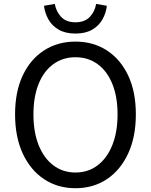

<svg xmlns="http://www.w3.org/2000/svg" viewBox="-20 -962 782 995"><path d="M371 13.4Q279.2 13.4 208.6 -33.4Q138 -80.2 98 -166.2Q58.1 -252.2 58.1 -369.3Q58.1 -487 98 -571.3Q138 -655.6 208.6 -701Q279.2 -746.4 371 -746.4Q463.3 -746.4 533.7 -700.8Q604.1 -655.2 644 -571.1Q684 -487 684 -369.3Q684 -252.2 644 -166.2Q604.1 -80.2 533.7 -33.4Q463.3 13.4 371 13.4ZM371 -68Q437.1 -68 486 -105.3Q535 -142.5 562.1 -210.1Q589.2 -277.8 589.2 -369.3Q589.2 -460.8 562.1 -527.3Q535 -593.7 486 -629.5Q437.1 -665.4 371 -665.4Q305.6 -665.4 256.3 -629.5Q207.1 -593.7 180.2 -527.3Q153.3 -460.8 153.3 -369.3Q153.3 -277.8 180.2 -210.1Q207.1 -142.5 256.3 -105.3Q305.6 -68 371 -68ZM371 -788.1Q319.5 -788.1 284.8 -807.9Q250.1 -827.7 231.4 -860.6Q212.7 -893.5 207.9 -932L264 -941.7Q270.8 -902.2 296.9 -874.4Q323.1 -846.5 371 -846.5Q419 -846.5 445.4 -874.4Q471.7 -902.2 478.1 -941.7L533.8 -932Q529.4 -893.5 510.5 -860.6Q491.6 -827.7 457.1 -807.9Q422.6 -788.1 371 -788.1Z"/></svg>

Font: Noto Sans HK Thin
Style: Regular
Weight: 100
Designer: Ryoko NISHIZUKA 西塚涼子 (kana, bopomofo & ideographs); Paul D. Hunt (Latin, Greek & Cyrillic); Sandoll Communications 산돌커뮤니
Foundry: Adobe
Version: Version 2.004-H2;hotconv 1.0.118;makeotfexe 2.5.65603